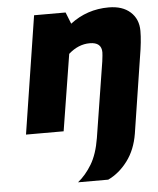

<svg xmlns="http://www.w3.org/2000/svg" viewBox="-55 -591 718 874"><g transform="rotate(-5 304.5 -153.5)"><path d="M597 -308 550 -6 543 39Q531 112 493 162.5Q455 213 404 237H266Q302 208 329.5 162.5Q357 117 369 44L376 0L424 -302Q428 -333 428 -343Q428 -389 374 -389Q322 -389 277 -349L221 0H49L133 -538H277L298 -485Q375 -544 474 -544Q537 -544 573 -511.5Q609 -479 609 -425Q609 -378 597 -308Z"/></g></svg>

Font: Exo ExtraBold
Style: Italic
Weight: 800
Italic angle: -9°
Designer: Natanael Gama
Foundry: Natanael Gama
Version: Version 1.500; ttfautohint (v1.6)